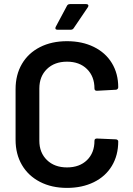

<svg xmlns="http://www.w3.org/2000/svg" viewBox="-20 -909 648 937"><path d="M56 -227V-474Q56 -544 87 -597Q118 -650 175 -679Q232 -708 307 -708Q381 -708 438 -680Q495 -652 526 -601Q557 -550 557 -483Q557 -478 553.5 -474.5Q550 -471 545 -471L453 -466Q441 -466 441 -477Q441 -536 404.5 -572Q368 -608 307 -608Q246 -608 209 -572Q172 -536 172 -477V-222Q172 -164 209 -128Q246 -92 307 -92Q368 -92 404.5 -127.5Q441 -163 441 -222Q441 -233 453 -233L545 -229Q550 -229 553.5 -226Q557 -223 557 -219Q557 -151 526 -99.5Q495 -48 438 -20Q381 8 307 8Q232 8 175 -21.5Q118 -51 87 -104Q56 -157 56 -227ZM252 -778 307 -881Q311 -889 322 -889H401Q408 -889 410.5 -884.5Q413 -880 409 -874L340 -772Q335 -764 326 -764H260Q253 -764 251 -768Q249 -772 252 -778Z"/></svg>

Font: Amber EN SemiBold
Style: Regular
Weight: 600
Designer: Jeremy Tribby
Foundry: Tribby Type
Version: Version 1.408 November 24, 2021